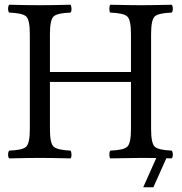

<svg xmlns="http://www.w3.org/2000/svg" viewBox="-20 -667 770 811"><path d="M618.2 -122.1Q618.2 -62 633.5 -47.6Q648.9 -33.2 705.1 -30.8Q710 -25.9 710 -13.9Q710 -2 705.1 2Q701.2 2 693.8 1.7Q686.5 1.5 682.6 1.5L627.9 124H585L640.1 0.5Q600.1 0 576.2 0Q536.1 0 445.8 2Q441.9 -2 441.9 -13.9Q441.9 -25.9 445.8 -30.8Q502 -32.7 517.6 -47.4Q533.2 -62 533.2 -122.1V-320.8H190.9V-122.1Q190.9 -62 206.5 -47.6Q222.2 -33.2 277.8 -30.8Q281.7 -25.9 282 -13.9Q282.2 -2 277.8 2Q189.9 0 148.9 0Q106.9 0 19 2Q14.2 -2 14.2 -13.9Q14.2 -25.9 19 -30.8Q75.2 -32.7 90.6 -47.4Q106 -62 106 -122.1V-522.9Q106 -583 90.6 -597.4Q75.2 -611.8 19 -613.8Q14.2 -617.7 14.2 -629.9Q14.2 -642.1 19 -647Q95.2 -645 147.9 -645Q202.1 -645 277.8 -647Q281.7 -642.1 282 -630.1Q282.2 -618.2 277.8 -613.8Q221.7 -611.8 206.3 -597.4Q190.9 -583 190.9 -522.9V-362.8H533.2V-522.9Q533.2 -583 517.6 -597.4Q502 -611.8 445.8 -613.8Q441.9 -617.7 441.9 -629.9Q441.9 -642.1 445.8 -647Q533.7 -645 575.2 -645Q623 -645 705.1 -647Q710 -642.1 710 -630.1Q710 -618.2 705.1 -613.8Q648.9 -611.8 633.5 -597.4Q618.2 -583 618.2 -522.9Z"/></svg>

Font: Linux Libertine
Style: Regular
Weight: 400
Designer: Philipp H. Poll
Foundry: Philipp H. Poll
Version: Version 5.3.0 ; ttfautohint (v0.9)